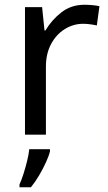

<svg xmlns="http://www.w3.org/2000/svg" viewBox="-20 -566 453 807"><path d="M335 -546Q350 -546 367.5 -544.5Q385 -543 398 -540L387 -459Q374 -462 358.5 -464Q343 -466 329 -466Q288 -466 252 -443.5Q216 -421 194.5 -380.5Q173 -340 173 -286V0H85V-536H157L167 -438H171Q197 -482 238 -514Q279 -546 335 -546ZM190 70Q186 88 173.5 115.5Q161 143 144.5 171Q128 199 110 221H62V209Q70 192 78.5 165.5Q87 139 94 110.5Q101 82 103 61H190Z"/></svg>

Font: Noto Sans Multani
Style: Regular
Weight: 400
Designer: Monotype Design Team
Foundry: Monotype Imaging Inc.
Version: Version 2.002; ttfautohint (v1.8.4.7-5d5b)